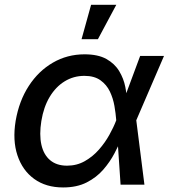

<svg xmlns="http://www.w3.org/2000/svg" viewBox="-20 -783 715 814"><path d="M247.6 11.7Q174.8 11.7 125 -24.4Q75.2 -60.5 54 -124.3Q32.7 -188 46.4 -271Q61 -355.5 102.1 -418.7Q143.1 -481.9 204.1 -517.3Q265.1 -552.7 338.4 -552.7Q395.5 -552.7 430.9 -533Q466.3 -513.2 485.4 -481.4Q504.4 -449.7 511.2 -414.6Q518.1 -379.4 518.6 -348.1H555.2L557.6 -274.4L592.3 0H491.2L472.7 -274.4Q470.7 -301.8 465.1 -334Q459.5 -366.2 445.8 -395Q432.1 -423.8 406 -442.6Q379.9 -461.4 337.9 -461.4Q292 -461.4 254.2 -438.2Q216.3 -415 190.7 -372.3Q165 -329.6 155.3 -270Q146 -211.9 155.5 -169.4Q165 -127 192.6 -103.8Q220.2 -80.6 264.2 -80.6Q305.7 -80.6 339.6 -99.9Q373.5 -119.1 399.4 -148.7Q425.3 -178.2 443.6 -211.2Q461.9 -244.1 472.2 -271.5L574.2 -545.9H675.3L557.1 -271.5L531.2 -201.2H497.6Q484.9 -170.4 465.8 -133.8Q446.8 -97.2 418 -64Q389.2 -30.8 347.4 -9.5Q305.7 11.7 247.6 11.7ZM325.7 -616.7 366.2 -762.7H473.1L395 -616.7Z"/></svg>

Font: Inter Medium
Style: Italic
Weight: 500
Italic angle: -9.3988°
Designer: Rasmus Andersson
Foundry: rsms
Version: Version 4.001;git-66647c0bb